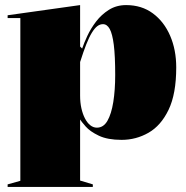

<svg xmlns="http://www.w3.org/2000/svg" viewBox="-20 -535 733 755"><path d="M10 200V190L60 176V-464H10V-475L295 -515V-352L303 -344Q310 -365 323.5 -394Q337 -423 358 -450.5Q379 -478 408.5 -496.5Q438 -515 476 -515Q537 -515 581 -482.5Q625 -450 649 -394.5Q673 -339 673 -270Q673 -166 643 -103.5Q613 -41 564 -13Q515 15 458 15Q403 15 368.5 -1.5Q334 -18 317 -37.5Q300 -57 295 -65V175L345 190V200ZM361 -33Q387 -33 402.5 -60Q418 -87 425.5 -134Q433 -181 433 -240Q433 -315 427.5 -358.5Q422 -402 411.5 -421Q401 -440 385 -440Q373 -440 362.5 -432Q352 -424 341 -406Q330 -388 319 -360Q308 -332 295 -291V-159Q295 -132 300 -109.5Q305 -87 314 -69.5Q323 -52 335 -42.5Q347 -33 361 -33Z"/></svg>

Font: Kalnia Thin
Style: Bold
Weight: 700
Version: Version 1.105